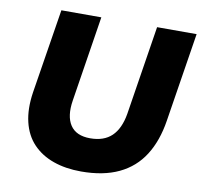

<svg xmlns="http://www.w3.org/2000/svg" viewBox="-79 -790 930 885"><g transform="rotate(10 385.5 -347.0)"><path d="M356 11Q283 11 225.5 -9.5Q168 -30 130 -70Q92 -110 77.5 -170.5Q63 -231 75 -310L138 -705H325L262 -305Q250 -230 277.5 -188.5Q305 -147 371 -147Q435 -147 471.5 -182Q508 -217 520 -287L586 -705H771L705 -288Q690 -192 647.5 -125Q605 -58 532.5 -23.5Q460 11 356 11Z"/></g></svg>

Font: Nunito Sans 10pt Black
Style: Italic
Weight: 900
Italic angle: -9°
Designer: Vernon Adams
Foundry: Vernon Adams
Version: Version 3.101;gftools[0.9.27]